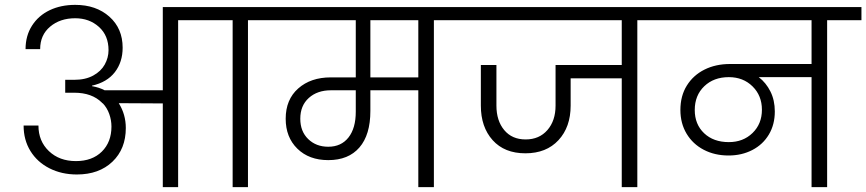

<svg xmlns="http://www.w3.org/2000/svg" viewBox="-20 -769 3560 789"><path d="M1140 -686H999V0H936V-686H712V0H649V-344L468 -345Q497 -299 497 -243Q497 -157 442 -104.5Q387 -52 296 -52Q233 -52 183 -77.5Q133 -103 105 -148.5Q77 -194 77 -253H138Q138 -189 181 -148Q224 -107 292 -107Q359 -107 398.5 -146Q438 -185 438 -249Q438 -275 429 -300.5Q420 -326 402 -345H400L399 -347Q358 -388 285 -388H248V-441H285Q331 -441 363 -458.5Q395 -476 410.5 -504Q426 -532 426 -563Q426 -623 386.5 -658.5Q347 -694 289 -694Q227 -694 186 -659.5Q145 -625 145 -567H85Q85 -622 111.5 -663.5Q138 -705 184 -727Q230 -749 289 -749Q375 -749 429.5 -700.5Q484 -652 484 -573Q484 -514 452 -472.5Q420 -431 358 -417V-415Q387 -410 410 -398H649V-740H1140Z M1904 -686H1763V0H1699V-398H1502V-313Q1502 -215 1457 -163Q1412 -111 1329 -111Q1250 -111 1202 -158Q1154 -205 1154 -281Q1154 -360 1205.5 -405.5Q1257 -451 1339 -451H1442V-686H1075V-740H1904ZM1699 -686H1502V-451H1699ZM1442 -398H1340Q1284 -398 1249 -366.5Q1214 -335 1214 -281Q1214 -229 1246.5 -197.5Q1279 -166 1329 -166Q1382 -166 1412 -204Q1442 -242 1442 -310Z M2739 -686H2599V0H2535V-447H2325V-335Q2325 -247 2275 -193Q2225 -139 2139 -139Q2053 -139 2004.5 -193Q1956 -247 1956 -335V-502H2020V-335Q2020 -273 2052 -234.5Q2084 -196 2140 -196Q2196 -196 2229.5 -234.5Q2263 -273 2263 -335V-502H2535V-686H1846V-740H2739Z M3520 -686H3379V0H3315V-452H3098Q3128 -429 3146 -393Q3164 -357 3164 -311Q3164 -257 3139.5 -216Q3115 -175 3071.5 -152.5Q3028 -130 2974 -130Q2917 -130 2872 -153.5Q2827 -177 2801.5 -219.5Q2776 -262 2776 -317Q2776 -375 2802.5 -417.5Q2829 -460 2875 -483Q2921 -506 2980 -506H3315V-686H2681V-740H3520ZM2975 -185Q3034 -185 3072.5 -222.5Q3111 -260 3111 -318Q3111 -376 3072.5 -414Q3034 -452 2975 -452Q2913 -452 2874 -414.5Q2835 -377 2835 -317Q2835 -258 2873.5 -221.5Q2912 -185 2975 -185Z"/></svg>

Font: A Bank Premium Light
Style: Regular
Weight: 300
Designer: Ninad Kale (Devanagari), Jonny Pinhorn (Latin), Htun Naung (Myanmar)
Foundry: Indian Type Foundry
Version: 4.004